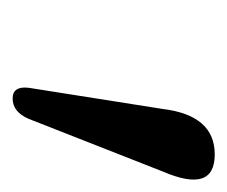

<svg xmlns="http://www.w3.org/2000/svg" viewBox="-48 -768 360 304"><g transform="rotate(90 132.0 -616.0)"><path d="M136 -456Q116 -456 119 -481.5L152.5 -693.5Q162.5 -776 224.5 -776Q287 -776 251.5 -693.5L168 -481Q157 -456 136 -456Z"/></g></svg>

Font: Fraunces 9pt S000
Style: Italic
Weight: 400
Italic angle: -16°
Version: Version 1.000; ttfautohint (v1.8.3)